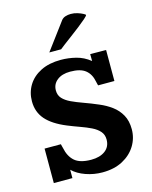

<svg xmlns="http://www.w3.org/2000/svg" viewBox="-130 -968 846 1066"><g transform="rotate(-15 292.5 -435.0)"><path d="M325.2 12.7Q276.4 12.7 230.2 -3.4Q184.1 -19.5 154.8 -47.9V0Q137.2 0 113.3 0Q89.4 0 70.6 0Q51.8 0 47.9 0V-198.2H141.6Q143.1 -191.9 144.5 -186Q146 -180.2 147.5 -174.8Q157.2 -125.5 187.7 -98.4Q218.3 -71.3 283.2 -71.3Q333 -71.3 363.3 -94Q393.6 -116.7 393.6 -158.2Q393.6 -186 377 -205.1Q360.4 -224.1 332.3 -237.8Q304.2 -251.5 269.8 -263.7Q235.4 -275.9 199.7 -290.5Q122.6 -322.3 85.2 -365.2Q47.9 -408.2 47.9 -469.2Q47.9 -520.5 73.2 -561.8Q98.6 -603 146.5 -627Q194.3 -650.9 261.7 -650.9Q305.2 -650.9 348.4 -640.1Q391.6 -629.4 428.7 -599.6Q428.7 -612.8 428.5 -626Q428.2 -639.2 428.2 -639.2Q432.1 -639.2 448 -639.2Q463.9 -639.2 483.9 -638.9Q503.9 -638.7 519.5 -638.7V-460.4H425.8Q423.8 -466.8 422.6 -472.7Q421.4 -478.5 419.9 -484.4Q411.6 -527.8 382.8 -551Q354 -574.2 295.4 -574.2Q248 -574.2 220 -552Q191.9 -529.8 191.9 -493.7Q191.9 -465.8 208.7 -447.5Q225.6 -429.2 255.1 -415.3Q284.7 -401.4 323.2 -387.7Q361.8 -374 404.8 -355.5Q442.4 -339.8 473.9 -316.7Q505.4 -293.5 524.4 -259.5Q543.5 -225.6 543.5 -177.2Q543.5 -126 517.1 -82.8Q490.7 -39.6 441.9 -13.4Q393.1 12.7 325.2 12.7ZM211.4 -707 326.7 -861.8Q335 -873 349.9 -877.9Q364.7 -882.8 381.3 -882.8Q400.9 -882.8 419.4 -877Q438 -871.1 450.2 -864.5Q462.4 -857.9 462.4 -855.5Q461.9 -850.6 445.1 -835.7Q428.2 -820.8 403.1 -801.3Q377.9 -781.7 351.8 -762.2Q325.7 -742.7 305.4 -727.5Q285.2 -712.4 279.3 -707Z"/></g></svg>

Font: Kameron
Style: Regular
Weight: 400
Designer: Vernon Adams
Foundry: Vernon Adams
Version: Version 1.100